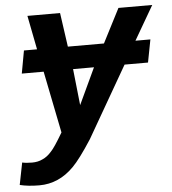

<svg xmlns="http://www.w3.org/2000/svg" viewBox="-95 -576 745 832"><g transform="rotate(-5 278.0 -160.0)"><path d="M598 -528 512 -380H577L558 -281H456L278 28Q225 110 193 142Q128 208 43 208Q-5 208 -42 199L-23 103Q-6 107 20 107Q46 107 66 97Q87 88 105 67Q121 51 158 -12L104 -281H9L27 -380H84L55 -528H197L218 -380H375L451 -528ZM249 -123 323 -281H232Z"/></g></svg>

Font: Libra Sans
Style: Bold Italic
Weight: 700
Italic angle: -12°
Foundry: Context Ltd
Version: Version 1.002